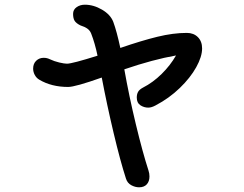

<svg xmlns="http://www.w3.org/2000/svg" viewBox="-20 -783 1040 817"><path d="M840 -577Q840 -542 815 -497Q790 -452 745 -408.5Q700 -365 643 -335Q625 -325 611 -325Q593 -325 577.5 -335Q562 -345 562 -368Q562 -382 567.5 -392Q573 -402 588 -410Q631 -432 668 -468.5Q705 -505 729 -547Q632 -530 509 -488Q529 -375 558 -254.5Q587 -134 612 -57Q616 -45 616 -32Q616 -11 604.5 1.5Q593 14 572 14Q555 14 538.5 5Q522 -4 516 -23Q492 -97 463.5 -217Q435 -337 413 -453Q300 -413 270 -413Q199 -413 147 -444Q135 -451 128 -464Q121 -477 121 -491Q121 -512 134 -524.5Q147 -537 166 -537Q180 -537 192 -531Q211 -522 232.5 -517Q254 -512 265 -512Q287 -512 395 -546Q384 -599 368 -640Q363 -653 352 -661Q341 -669 322 -675Q304 -684 297.5 -694.5Q291 -705 291 -724Q291 -742 306 -752.5Q321 -763 341 -763Q378 -763 414 -742Q450 -721 462 -690Q477 -649 492 -579Q582 -610 649.5 -626.5Q717 -643 775 -643Q804 -643 822 -625Q840 -607 840 -577Z"/></svg>

Font: Tsukimi Rounded SemiBold
Style: Regular
Weight: 600
Designer: Takashi Funayama
Foundry: Takashi Funayama
Version: Version 1.032; ttfautohint (v1.8.3)